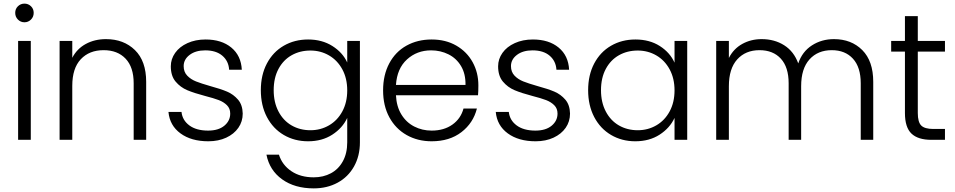

<svg xmlns="http://www.w3.org/2000/svg" viewBox="-20 -772 5272 1060"><path d="M64 -701Q64 -723 79 -737.5Q94 -752 115 -752Q136 -752 151 -737.5Q166 -723 166 -701Q166 -679 151 -664Q136 -649 115 -649Q94 -649 79 -664Q64 -679 64 -701ZM150 -546V0H80V-546Z M787 -320V0H718V-312Q718 -401 673.5 -448Q629 -495 552 -495Q473 -495 426 -445Q379 -395 379 -298V0H309V-546H379V-453Q405 -503 454 -529.5Q503 -556 565 -556Q663 -556 725 -495.5Q787 -435 787 -320Z M910 -154H982Q987 -108 1025.5 -79.5Q1064 -51 1129 -51Q1186 -51 1218.5 -78Q1251 -105 1251 -145Q1251 -173 1233 -191Q1215 -209 1187.5 -219.5Q1160 -230 1113 -242Q1052 -258 1014 -274Q976 -290 949.5 -321.5Q923 -353 923 -406Q923 -446 947 -480Q971 -514 1015 -534Q1059 -554 1115 -554Q1203 -554 1257 -509.5Q1311 -465 1315 -387H1245Q1242 -435 1207.5 -464.5Q1173 -494 1113 -494Q1060 -494 1027 -469Q994 -444 994 -407Q994 -375 1013.5 -354.5Q1033 -334 1062 -322.5Q1091 -311 1140 -297Q1199 -281 1234 -266Q1269 -251 1294 -222Q1319 -193 1320 -145Q1320 -101 1296 -66.5Q1272 -32 1229 -12Q1186 8 1130 8Q1036 8 976.5 -35.5Q917 -79 910 -154Z M1897 -427V-546H1967V14Q1967 89 1934.5 147Q1902 205 1844 236.5Q1786 268 1712 268Q1607 268 1537.5 218Q1468 168 1451 82H1520Q1538 139 1588.5 173Q1639 207 1712 207Q1765 207 1807 184.5Q1849 162 1873 118Q1897 74 1897 14V-121Q1871 -65 1814.5 -28.5Q1758 8 1681 8Q1606 8 1546.5 -27Q1487 -62 1453.5 -126Q1420 -190 1420 -274Q1420 -358 1453.5 -421.5Q1487 -485 1546.5 -519.5Q1606 -554 1681 -554Q1758 -554 1815 -518Q1872 -482 1897 -427ZM1694 -493Q1636 -493 1590 -467Q1544 -441 1517.5 -391.5Q1491 -342 1491 -274Q1491 -207 1517.5 -156.5Q1544 -106 1590 -79.5Q1636 -53 1694 -53Q1750 -53 1796.5 -80Q1843 -107 1870 -157Q1897 -207 1897 -273Q1897 -339 1870 -389Q1843 -439 1796.5 -466Q1750 -493 1694 -493Z M2619 -246H2166Q2169 -184 2196 -140Q2223 -96 2267 -73.5Q2311 -51 2363 -51Q2431 -51 2477.5 -84Q2524 -117 2539 -173H2613Q2593 -93 2527.5 -42.5Q2462 8 2363 8Q2286 8 2225 -26.5Q2164 -61 2129.5 -124.5Q2095 -188 2095 -273Q2095 -358 2129 -422Q2163 -486 2224 -520Q2285 -554 2363 -554Q2441 -554 2499.5 -520Q2558 -486 2589.5 -428.5Q2621 -371 2621 -301Q2621 -265 2619 -246ZM2550 -303Q2551 -364 2525.5 -407Q2500 -450 2456 -472Q2412 -494 2360 -494Q2282 -494 2227 -444Q2172 -394 2166 -303Z M2717 -154H2789Q2794 -108 2832.5 -79.5Q2871 -51 2936 -51Q2993 -51 3025.5 -78Q3058 -105 3058 -145Q3058 -173 3040 -191Q3022 -209 2994.5 -219.5Q2967 -230 2920 -242Q2859 -258 2821 -274Q2783 -290 2756.5 -321.5Q2730 -353 2730 -406Q2730 -446 2754 -480Q2778 -514 2822 -534Q2866 -554 2922 -554Q3010 -554 3064 -509.5Q3118 -465 3122 -387H3052Q3049 -435 3014.5 -464.5Q2980 -494 2920 -494Q2867 -494 2834 -469Q2801 -444 2801 -407Q2801 -375 2820.5 -354.5Q2840 -334 2869 -322.5Q2898 -311 2947 -297Q3006 -281 3041 -266Q3076 -251 3101 -222Q3126 -193 3127 -145Q3127 -101 3103 -66.5Q3079 -32 3036 -12Q2993 8 2937 8Q2843 8 2783.5 -35.5Q2724 -79 2717 -154Z M3488 -554Q3566 -554 3622.5 -518Q3679 -482 3704 -426V-546H3774V0H3704V-121Q3678 -65 3621.5 -28.5Q3565 8 3487 8Q3413 8 3353.5 -27Q3294 -62 3260.5 -126Q3227 -190 3227 -274Q3227 -358 3260.5 -421.5Q3294 -485 3353.5 -519.5Q3413 -554 3488 -554ZM3501 -493Q3443 -493 3397 -467Q3351 -441 3324.5 -391.5Q3298 -342 3298 -274Q3298 -207 3324.5 -156.5Q3351 -106 3397 -79.5Q3443 -53 3501 -53Q3557 -53 3603.5 -80Q3650 -107 3677 -157Q3704 -207 3704 -273Q3704 -339 3677 -389Q3650 -439 3603.5 -466Q3557 -493 3501 -493Z M4801 -320V0H4732V-312Q4732 -401 4689 -448Q4646 -495 4572 -495Q4495 -495 4449 -444Q4403 -393 4403 -296V0H4334V-312Q4334 -401 4291 -448Q4248 -495 4173 -495Q4096 -495 4050 -444Q4004 -393 4004 -296V0H3934V-546H4004V-452Q4030 -503 4078 -529.5Q4126 -556 4185 -556Q4256 -556 4309.5 -522Q4363 -488 4387 -422Q4409 -487 4462.5 -521.5Q4516 -556 4584 -556Q4680 -556 4740.5 -495.5Q4801 -435 4801 -320Z M5047 -487V-148Q5047 -98 5066 -79Q5085 -60 5133 -60H5197V0H5122Q5048 0 5012 -34.5Q4976 -69 4976 -148V-487H4900V-546H4976V-683H5047V-546H5197V-487Z"/></svg>

Font: Poppins-tnum Light
Style: Regular
Weight: 300
Designer: Ninad Kale (Devanagari), Jonny Pinhorn (Latin)
Foundry: Indian Type Foundry
Version: Version 4.004